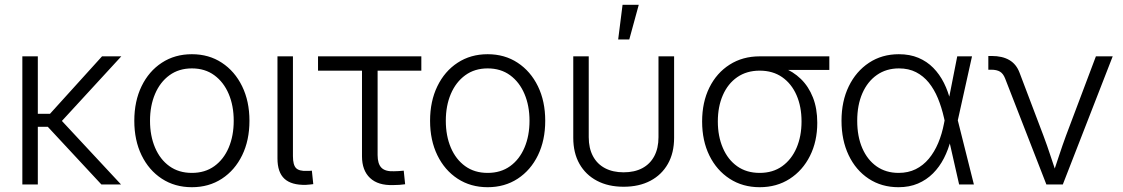

<svg xmlns="http://www.w3.org/2000/svg" viewBox="-20 -762 4639 793"><path d="M136.2 -529.3V0H72.3V-529.3ZM481 -529.3 213.4 -238.3H109.4V-292H186.5L401.4 -529.3ZM398.9 0 173.3 -242.7 211.4 -288.6 480 0Z M772.5 11.2Q702.1 11.2 648.4 -23.9Q594.7 -59.1 564.7 -120.8Q534.7 -182.6 534.7 -263.2Q534.7 -343.8 564.7 -405.8Q594.7 -467.8 648.4 -502.9Q702.1 -538.1 772.5 -538.1Q842.8 -538.1 896.2 -502.9Q949.7 -467.8 980 -405.8Q1010.3 -343.8 1010.3 -263.2Q1010.3 -182.6 980.2 -120.8Q950.2 -59.1 896.5 -23.9Q842.8 11.2 772.5 11.2ZM772.5 -47.9Q826.7 -47.9 865.2 -75.7Q903.8 -103.5 924.6 -152.3Q945.3 -201.2 945.3 -263.2Q945.3 -325.2 924.6 -374Q903.8 -422.9 865.2 -451.2Q826.7 -479.5 772.5 -479.5Q718.8 -479.5 679.9 -451.2Q641.1 -422.9 620.4 -374Q599.6 -325.2 599.6 -263.2Q599.6 -201.2 620.4 -152.3Q641.1 -103.5 679.7 -75.7Q718.3 -47.9 772.5 -47.9Z M1243.2 1.5Q1183.6 2.9 1154.8 -23.7Q1126 -50.3 1126 -107.4V-529.3H1189.9V-117.2Q1189.9 -80.6 1202.9 -67.6Q1215.8 -54.7 1247.6 -56.2Q1254.4 -56.2 1259 -56.4Q1263.7 -56.6 1268.1 -57.1L1273.9 -1.5Q1267.6 -0.5 1259.5 0.2Q1251.5 1 1243.2 1.5Z M1604 2.4Q1541.5 4.4 1508.3 -26.9Q1475.1 -58.1 1475.1 -116.7V-470.2H1293.5V-529.3H1720.2V-470.2H1539.6V-121.6Q1539.6 -85.4 1555.4 -69.3Q1571.3 -53.2 1606.9 -54.7Q1616.2 -54.7 1626.7 -55.4Q1637.2 -56.2 1647.5 -57.1L1653.3 -1Q1642.6 0.5 1629.6 1.5Q1616.7 2.4 1604 2.4Z M1994.1 11.2Q1923.8 11.2 1870.1 -23.9Q1816.4 -59.1 1786.4 -120.8Q1756.3 -182.6 1756.3 -263.2Q1756.3 -343.8 1786.4 -405.8Q1816.4 -467.8 1870.1 -502.9Q1923.8 -538.1 1994.1 -538.1Q2064.5 -538.1 2117.9 -502.9Q2171.4 -467.8 2201.7 -405.8Q2231.9 -343.8 2231.9 -263.2Q2231.9 -182.6 2201.9 -120.8Q2171.9 -59.1 2118.2 -23.9Q2064.5 11.2 1994.1 11.2ZM1994.1 -47.9Q2048.3 -47.9 2086.9 -75.7Q2125.5 -103.5 2146.2 -152.3Q2167 -201.2 2167 -263.2Q2167 -325.2 2146.2 -374Q2125.5 -422.9 2086.9 -451.2Q2048.3 -479.5 1994.1 -479.5Q1940.4 -479.5 1901.6 -451.2Q1862.8 -422.9 1842 -374Q1821.3 -325.2 1821.3 -263.2Q1821.3 -201.2 1842 -152.3Q1862.8 -103.5 1901.4 -75.7Q1939.9 -47.9 1994.1 -47.9Z M2555.7 9.3Q2492.2 9.3 2445.6 -15.4Q2398.9 -40 2373.3 -85.2Q2347.7 -130.4 2347.7 -192.9V-529.3H2411.6V-195.3Q2411.6 -149.9 2429 -117.2Q2446.3 -84.5 2478.8 -67.4Q2511.2 -50.3 2555.7 -50.3Q2600.6 -50.3 2632.8 -67.4Q2665 -84.5 2682.4 -117.2Q2699.7 -149.9 2699.7 -195.3V-529.3H2764.2V-192.9Q2764.2 -130.4 2738.5 -85.2Q2712.9 -40 2666.3 -15.4Q2619.6 9.3 2555.7 9.3ZM2533.2 -599.1 2551.3 -742.2H2618.2L2579.1 -599.1Z M3117.7 11.2Q3047.4 11.2 2993.7 -23.7Q2939.9 -58.6 2909.9 -119.6Q2879.9 -180.7 2879.9 -260.3Q2879.9 -339.8 2909.9 -400.4Q2939.9 -460.9 2993.7 -495.1Q3047.4 -529.3 3117.7 -529.3H3405.3V-473.1H3194.3L3117.7 -470.2Q3064 -470.2 3025.1 -443.4Q2986.3 -416.5 2965.6 -369.1Q2944.8 -321.8 2944.8 -260.3Q2944.8 -199.2 2965.6 -150.9Q2986.3 -102.5 3024.9 -75.2Q3063.5 -47.9 3117.7 -47.9Q3171.9 -47.9 3210.4 -75.4Q3249 -103 3269.8 -151.1Q3290.5 -199.2 3290.5 -260.3Q3290.5 -321.8 3269.8 -369.1Q3249 -416.5 3210.4 -443.4Q3171.9 -470.2 3117.7 -470.2V-499.5Q3168.9 -499.5 3212.2 -483.4Q3255.4 -467.3 3287.6 -436Q3319.8 -404.8 3337.6 -359.4Q3355.5 -314 3355.5 -254.9Q3355.5 -178.2 3325.4 -118.2Q3295.4 -58.1 3241.7 -23.4Q3188 11.2 3117.7 11.2Z M3690.9 11.2Q3621.1 11.2 3567.9 -23.9Q3514.6 -59.1 3485.1 -121.1Q3455.6 -183.1 3455.6 -263.2Q3455.6 -343.8 3485.6 -405.5Q3515.6 -467.3 3569.1 -502.7Q3622.6 -538.1 3692.4 -538.1Q3737.8 -538.1 3773.2 -523.2Q3808.6 -508.3 3834.7 -481.7Q3860.8 -455.1 3878.7 -419.4Q3896.5 -383.8 3906.2 -342.3H3928.7L3935.5 -266.6L4002.4 0H3941.4L3878.9 -275.4Q3869.1 -318.8 3853.8 -356Q3838.4 -393.1 3816.2 -420.7Q3793.9 -448.2 3763.4 -463.9Q3732.9 -479.5 3692.9 -479.5Q3640.6 -479.5 3601.8 -452.4Q3563 -425.3 3541.7 -376.7Q3520.5 -328.1 3520.5 -263.2Q3520.5 -198.2 3541.5 -149.9Q3562.5 -101.6 3600.8 -74.7Q3639.2 -47.9 3691.4 -47.9Q3731 -47.9 3762 -63.2Q3793 -78.6 3816.2 -106.4Q3839.4 -134.3 3855 -171.4Q3870.6 -208.5 3878.9 -252L3933.6 -529.3H3994.6L3935.5 -263.2L3928.7 -186.5H3907.7Q3897 -144.5 3878.7 -108.6Q3860.4 -72.8 3833.5 -45.9Q3806.6 -19 3771.2 -3.9Q3735.8 11.2 3690.9 11.2Z M4301.8 0 4131.3 -438Q4123.5 -458 4110.1 -466.1Q4096.7 -474.1 4073.7 -474.1H4062V-530.8H4075.7Q4120.1 -530.8 4148.9 -513.9Q4177.7 -497.1 4190.9 -461.9L4289.6 -201.7Q4305.2 -160.2 4318.6 -119.1Q4332 -78.1 4345.7 -38.1H4327.1Q4340.8 -78.1 4354.2 -119.4Q4367.7 -160.6 4382.8 -201.7L4506.3 -529.3H4575.7L4369.6 0Z"/></svg>

Font: Inter 24pt Light
Style: Regular
Weight: 300
Designer: Rasmus Andersson
Foundry: rsms
Version: Version 4.001;git-66647c0bb